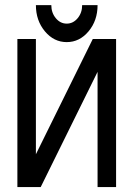

<svg xmlns="http://www.w3.org/2000/svg" viewBox="-20 -760 528 760"><path d="M48.8 -19.5V-605.5H122.1V-149.4L347.2 -605.5H439.5V-19.5H366.2V-475.6L141.1 -19.5ZM305.2 -739.7H366.2Q366.2 -678.7 330.6 -636Q294.9 -593.3 244.1 -593.3Q193.4 -593.3 157.7 -636Q122.1 -678.7 122.1 -739.7H183.1Q183.1 -709.5 200.9 -688Q218.8 -666.5 244.1 -666.5Q269.5 -666.5 287.4 -688Q305.2 -709.5 305.2 -739.7Z"/></svg>

Font: Gap Sans
Style: Regular
Weight: 400
Designer: Alexandre Liziard and Étienne Ozeray
Foundry: Interstices.io
Version: Version 1.6.1 - December 3. 2014